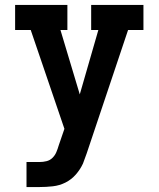

<svg xmlns="http://www.w3.org/2000/svg" viewBox="-20 -540 640 775"><path d="M87 215V114H139Q154 114 168 110.5Q182 107 192 97Q202 87 207.5 74Q213 61 217 47L240 -20L178 -202L104 -419H41V-520H252V-419H224L302 -159L377 -419H348V-520H559V-419H497L330 79Q326 89 322.5 99.5Q319 110 315 120Q304 144 286 164.5Q268 185 244 197Q220 209 193 212Q166 215 139 215Z"/></svg>

Font: Iosevka Plex Etoile
Style: Bold
Weight: 700
Designer: Belleve Invis
Foundry: Belleve Invis
Version: Version 25.1.1; ttfautohint (v1.8.4)